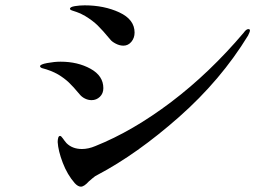

<svg xmlns="http://www.w3.org/2000/svg" viewBox="-20 -704 1040 719"><path d="M393 -556Q364 -591 345.5 -609Q327 -627 299 -644Q280 -655 267 -659Q254 -663 252 -664Q242 -667 242 -671Q242 -678 260 -681Q278 -684 297 -684Q370 -684 427 -657.5Q484 -631 484 -582Q484 -562 472 -547.5Q460 -533 442 -533Q428 -533 413.5 -540.5Q399 -548 393 -556ZM260 -18Q232 -50 215 -94.5Q198 -139 196 -172Q196 -181 198 -188Q200 -195 205 -195Q209 -195 215.5 -185.5Q222 -176 229 -168Q251 -146 287 -146Q311 -146 337 -157Q477 -213 621 -322Q765 -431 893 -582Q902 -595 910 -595Q916 -595 916 -590Q916 -585 909 -571Q807 -404 650 -265.5Q493 -127 345 -49Q336 -45 326.5 -36.5Q317 -28 313 -25Q295 -5 283 -5Q272 -5 260 -18ZM278 -351Q254 -380 237.5 -395.5Q221 -411 198 -425Q172 -440 137 -449Q130 -452 130 -456Q130 -463 157 -468Q184 -473 207 -473Q271 -473 319 -446.5Q367 -420 367 -374Q367 -354 354 -341.5Q341 -329 323 -329Q310 -329 298 -335Q286 -341 278 -351Z"/></svg>

Font: Shippori Mincho B1 SemiBold
Style: Regular
Weight: 600
Designer: FONTDASU
Foundry: FONTDASU / Google Inc. / but / Adobe
Version: Version 3.110; ttfautohint (v1.8.3)